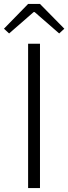

<svg xmlns="http://www.w3.org/2000/svg" viewBox="-36 -950 345 970"><path d="M106 0H166V-729H106ZM10 -781 134 -889H139L263 -781L289 -805L166 -930H106L-16 -805Z"/></svg>

Font: Noto Sans HK Light
Style: Regular
Weight: 300
Designer: Ryoko NISHIZUKA 西塚涼子 (kana, bopomofo & ideographs); Paul D. Hunt (Latin, Greek & Cyrillic); Sandoll Communications 산돌커뮤니
Foundry: Adobe
Version: Version 2.004;hotconv 1.0.118;makeotfexe 2.5.65603